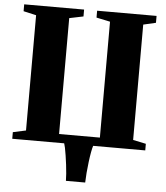

<svg xmlns="http://www.w3.org/2000/svg" viewBox="-61 -797 915 1057"><g transform="rotate(5 396.0 -269.0)"><path d="M449.5 205H343Q343 189 341.2 165.8Q339.5 142.5 336.2 116.5Q333 90.5 329.2 66.2Q325.5 42 321.8 24.2Q318 6.5 315.5 0H28.5V-36.5L100 -52V-689L29.5 -705V-743H360.5V-705L283 -689V-48.5H508.5V-689L432.5 -705V-743H761V-705L692 -689V-51.5L763.5 -36.5V0H475.5Q471.5 12 467 36.2Q462.5 60.5 458.8 90.8Q455 121 452.5 151.2Q450 181.5 449.5 205Z"/></g></svg>

Font: Merriweather 96pt Black
Style: Regular
Weight: 900
Version: Version 2.100